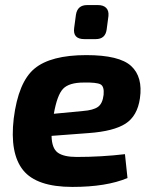

<svg xmlns="http://www.w3.org/2000/svg" viewBox="-20 -724 600 756"><path d="M357 -570H312Q266 -570 272 -614L279 -666Q285 -704 323 -704H366Q387 -704 398 -693Q409 -682 407 -661L400 -608Q395 -570 357 -570ZM472 -117 482 -23Q399 12 265 12Q124 12 71 -54Q18 -120 34 -257Q52 -401 116 -454Q180 -507 320 -507Q450 -507 496.5 -464Q543 -421 531 -337Q521 -267 474 -237Q427 -207 329 -200L183 -189Q184 -140 207.5 -123Q231 -106 282 -106Q379 -106 472 -117ZM192 -276 307 -287Q347 -290 365.5 -303Q384 -316 388 -351Q391 -384 375.5 -392Q360 -400 310 -399Q252 -399 228.5 -374.5Q205 -350 192 -276Z"/></svg>

Font: Ezarion
Style: Bold Italic
Weight: 700
Italic angle: -8°
Designer: Natanael Gama
Version: Version 1.001;PS 001.001;hotconv 1.0.70;makeotf.lib2.5.58329